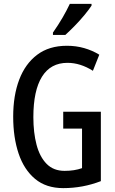

<svg xmlns="http://www.w3.org/2000/svg" viewBox="-20 -960 594 990"><path d="M306 -384H500V-26Q407 10 306 10Q218 10 161 -37.5Q104 -85 76 -168Q48 -251 48 -359Q48 -467 79 -549Q110 -631 171.5 -677.5Q233 -724 325 -724Q372 -724 414 -712Q456 -700 492 -678L459 -595Q394 -636 328 -636Q241 -636 196.5 -564.5Q152 -493 152 -356Q152 -276 168.5 -213.5Q185 -151 220.5 -115Q256 -79 313 -79Q364 -79 403 -93V-297H306ZM452 -931Q439 -911 415.5 -882.5Q392 -854 365 -826.5Q338 -799 317 -780H253V-792Q281 -832 302.5 -869Q324 -906 340 -940H452Z"/></svg>

Font: Noto Sans ExtraCondensed Medium
Style: Regular
Weight: 500
Width: 2
Designer: Monotype Design Team
Foundry: Monotype Imaging Inc.
Version: Version 2.013; ttfautohint (v1.8.4.7-5d5b)